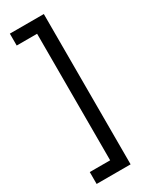

<svg xmlns="http://www.w3.org/2000/svg" viewBox="-227 -792 770 979"><g transform="rotate(-30 157.5 -302.5)"><path d="M27 140H227V-745H27V-675H147V70H27Z"/></g></svg>

Font: Plus Jakarta Sans
Style: Regular
Weight: 400
Designer: Gumpita Rahayu
Foundry: Tokotype
Version: Version 2.004; ttfautohint (v1.8.3)